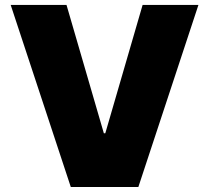

<svg xmlns="http://www.w3.org/2000/svg" viewBox="-20 -747 835 767"><path d="M245.7 -727.3 394.9 -214.5H400.6L549.7 -727.3H772.7L532.7 0H262.8L22.7 -727.3Z"/></svg>

Font: Karasuma Gothic
Style: Black
Weight: 900
Designer: Rasmus Andersson / Ryoko Nishizuka
Foundry: Genbu
Version: Version 1.00